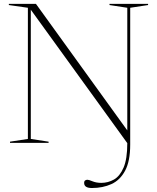

<svg xmlns="http://www.w3.org/2000/svg" viewBox="-20 -735 808 988"><path d="M650 9Q650 94 624 143Q598 192 553.5 212.2Q509 232.5 453 232.5Q413 232.5 413 206.5Q413 196.5 418.5 193.2Q424 190 430 190Q437 190 456.2 198Q475.5 206 501.5 206Q536 206 566.5 188.8Q597 171.5 616 127.2Q635 83 635 1.5L138.5 -685V-20L230 -6V0H31.5V-6L123.5 -20V-695L25.5 -709V-715H165L635 -64V-695L543.5 -709V-715H742V-709L650 -695Z"/></svg>

Font: Newsreader 72pt ExtraLight
Style: Regular
Weight: 275
Designer: Hugues Gentile
Foundry: Production Type
Version: Version 1.003; ttfautohint (v1.8.3)